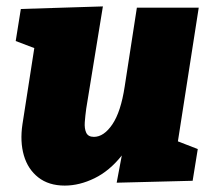

<svg xmlns="http://www.w3.org/2000/svg" viewBox="-20 -564 666 599"><path d="M182 15Q132 15 99.5 -10.5Q67 -36 54.5 -79Q42 -122 50 -176L87 -414L29 -436L45 -536L301 -544L249 -225Q246 -203 244.5 -183Q243 -163 249 -150Q255 -137 273 -137Q304 -137 330.5 -176Q357 -215 369 -294L407 -540H600L535 -123L597 -99L581 0L344 6L360 -79Q322 -31 275 -8Q228 15 182 15Z"/></svg>

Font: Bitter Black
Style: Italic
Weight: 900
Italic angle: -9°
Designer: Sol Matas, and Bitter project Authors
Foundry: Sol Matas
Version: Version 2.001